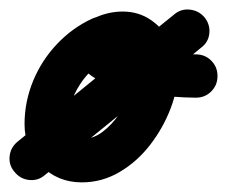

<svg xmlns="http://www.w3.org/2000/svg" viewBox="-86 -329 472 399"><path d="M105 -290Q122 -298 139.5 -291.5Q157 -285 165 -268Q173 -251 166.5 -233.5Q160 -216 143 -209Q104 -191 79.5 -152.5Q55 -114 55 -71Q55 -58 62.5 -49Q70 -40 84 -40Q107 -40 126.5 -54.5Q146 -69 161.5 -91.5Q177 -114 185.5 -138.5Q194 -163 194 -183Q194 -192 187 -203.5Q180 -215 169 -215Q166 -215 160 -213.5Q154 -212 157 -215Q159 -216 161 -221Q163 -226 162 -223Q162 -223 162 -223Q162 -223 162 -223Q163 -224 163 -225.5Q163 -227 163 -229Q163 -233 160.5 -236.5Q158 -240 158 -244Q159 -247 163.5 -243Q168 -239 171 -238Q178 -235 186 -232.5Q194 -230 201 -229Q230 -222 260.5 -219Q291 -216 321 -216Q321 -216 321 -216Q321 -216 321 -216Q340 -216 353 -203Q366 -190 366 -171Q366 -152 353 -139Q340 -126 321 -126Q301 -126 266.5 -128.5Q232 -131 194.5 -138Q157 -145 126 -159Q95 -173 80 -196Q65 -219 78 -253Q78 -253 78 -253Q78 -253 78 -253Q88 -282 114.5 -293.5Q141 -305 169 -305Q202 -305 227.5 -287.5Q253 -270 268.5 -242Q284 -214 284 -183Q284 -144 268.5 -103.5Q253 -63 226 -28Q199 7 162.5 28.5Q126 50 84 50Q33 50 -1 14.5Q-35 -21 -35 -71Q-35 -117 -17.5 -160Q0 -203 32 -237Q64 -271 105 -290Q105 -290 105 -290Q105 -290 105 -290ZM276 -299Q290 -311 308.5 -309Q327 -307 339 -293Q351 -278 349 -259.5Q347 -241 332 -230Q251 -163 170 -97Q89 -31 7 35Q7 35 7 35Q7 35 7 35Q-7 47 -25.5 45Q-44 43 -56 28Q-68 14 -66 -4.5Q-64 -23 -49 -35Q32 -101 113 -167Q194 -233 276 -299Q276 -299 276 -299Q276 -299 276 -299Z"/></svg>

Font: FRB American Cursive Black
Style: Bold Italic
Weight: 900
Italic angle: -25°
Version: Version 2.0;Modular Font Editor K font №1